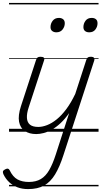

<svg xmlns="http://www.w3.org/2000/svg" viewBox="-62 -905 697 1319"><path d="M187 16Q140 16 108.5 -5Q77 -26 69 -68.5Q61 -111 82 -176L186 -494Q190 -506 196.5 -510.5Q203 -515 216 -515Q233 -515 239 -509Q245 -503 241 -491L135 -167Q121 -125 123 -94.5Q125 -64 144 -48.5Q163 -33 201 -33Q229 -33 261.5 -45.5Q294 -58 327.5 -85Q361 -112 393.5 -155.5Q426 -199 455 -260L531 -494Q535 -506 541.5 -510.5Q548 -515 561 -515Q579 -515 584 -507.5Q589 -500 585 -488L374 160Q348 241 316.5 293Q285 345 241 369.5Q197 394 131 394Q90 394 57.5 381.5Q25 369 1 346.5Q-23 324 -38 293Q-43 282 -42 274Q-41 266 -28 259Q-15 252 -8 253.5Q-1 255 4 264Q26 310 58 327.5Q90 345 136 345Q185 345 218.5 325Q252 305 276 263.5Q300 222 321 157L413 -128Q384 -87 354 -59Q324 -31 294.5 -14.5Q265 2 237.5 9Q210 16 187 16ZM325 -683Q308 -683 296.5 -692Q285 -701 285 -719Q285 -743 300 -762.5Q315 -782 343 -782Q360 -782 371.5 -773Q383 -764 383 -745Q383 -722 368 -702.5Q353 -683 325 -683ZM551 -683Q533 -683 522 -692Q511 -701 511 -719Q511 -743 525.5 -762.5Q540 -782 568 -782Q586 -782 597 -773Q608 -764 608 -745Q608 -722 593.5 -702.5Q579 -683 551 -683ZM0 365H615V375H0ZM0 -20H615V0H0ZM0 -505H615V-500H0ZM0 -885H615V-875H0Z"/></svg>

Font: Playwrite DK Uloopet Guides
Style: Regular
Weight: 400
Designer: Veronika Burian, José Scaglione
Foundry: TypeTogether
Version: Version 1.003